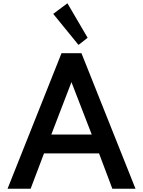

<svg xmlns="http://www.w3.org/2000/svg" viewBox="-20 -1149 871 1169"><path d="M26 0H166.5L248 -215H583L664 0H805L476 -825H354.5ZM292.5 -330 415 -649 538.5 -330ZM458 -875.5 513.5 -919 390.5 -1129 304 -1064.5Z"/></svg>

Font: Spartan SemiBold
Style: Regular
Weight: 600
Designer: Matt Bailey, Mirko Velimirovic
Foundry: Matt Bailey
Version: Version 1.003; ttfautohint (v1.8.3)